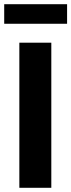

<svg xmlns="http://www.w3.org/2000/svg" viewBox="-22 -893 339 913"><path d="M222 -690V0H70V-690ZM297 -873V-780H-2V-873Z"/></svg>

Font: Exo 2
Style: Bold
Weight: 700
Designer: Natanael Gama
Foundry: Natanael Gama
Version: Version 2.010